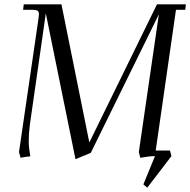

<svg xmlns="http://www.w3.org/2000/svg" viewBox="-20 -722 880 888"><path d="M67.9 -19 158.2 -637.2Q160.2 -650.9 160.2 -655.8Q160.2 -668.5 153.3 -672.6Q146.5 -676.8 127.9 -676.8H86.9L89.8 -702.1H264.2L393.1 -63L706.1 -702.1H839.8L836.9 -676.8H793.9L700.2 -25.9H766.1L772.9 0L661.1 146L643.1 130.9L696.8 0Q671.9 0 628.9 7.8L622.1 -19L714.8 -655.8L399.9 -15.1L329.1 14.2L191.9 -660.2L118.2 -146Q112.8 -103.5 112.8 -68.8Q112.8 -40 120.1 1Q100.1 2.4 75.2 7.8Z"/></svg>

Font: Dihjauti S
Style: Italic
Weight: 400
Italic angle: -9°
Designer: T. Christopher White
Version: Version 3.0.0